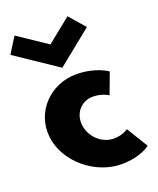

<svg xmlns="http://www.w3.org/2000/svg" viewBox="-211 -933 858 1042"><g transform="rotate(-20 217.5 -412.5)"><path d="M0.9 -840 -56 -749 184.9 -587 386 -749 306.9 -840 167.6 -728ZM286 -383C339 -383 374.9 -359 374.9 -359L420.1 -480C420.1 -480 356.2 -528 242.2 -528C93.2 -528 -26.9 -406 -8.3 -255C10.1 -105 160.8 15 308.8 15C422.8 15 475.2 -31 475.2 -31L400.1 -154C400.1 -154 370 -130 317 -130C250 -130 188.2 -186 179.4 -257C170.8 -327 219 -383 286 -383Z"/></g></svg>

Font: Hussar
Style: BdOpOblOne
Weight: 700
Foundry: Cannot Into Space Fonts
Version: Version 2.00